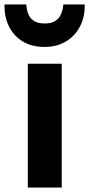

<svg xmlns="http://www.w3.org/2000/svg" viewBox="-44 -843 400 863"><path d="M81 0V-556.5H233.5V0ZM156.5 -632Q97.5 -632 56.5 -657.8Q15.5 -683.5 -5 -727Q-25.5 -770.5 -23.5 -823H74Q74.5 -816 76.8 -801.8Q79 -787.5 86.5 -772.8Q94 -758 110.8 -747.8Q127.5 -737.5 157 -737.5Q186 -737.5 202.5 -747.8Q219 -758 227 -772.8Q235 -787.5 237.5 -801.8Q240 -816 241 -823H336.5Q338.5 -770.5 317 -727Q295.5 -683.5 254.2 -657.8Q213 -632 156.5 -632Z"/></svg>

Font: Koeln Type Sans
Style: Bold
Weight: 700
Designer: Eben Sorkin
Foundry: Eben Sorkin
Version: Version 2.001